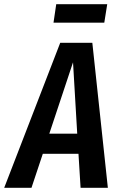

<svg xmlns="http://www.w3.org/2000/svg" viewBox="-59 -895 569 915"><path d="M325 0 315 -162H145L91 0H-39L228 -691H381L455 0ZM176 -258H309L289 -598ZM438 -787H196L209 -875H452Z"/></svg>

Font: Fira Sans Extra Condensed Medium
Style: Italic
Weight: 500
Width: 3
Italic angle: -8°
Designer: Carrois Corporate & Edenspiekermann AG
Foundry: Carrois Corporate GbR & Edenspiekermann AG
Version: Version 4.203